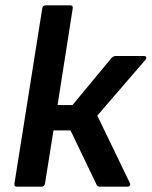

<svg xmlns="http://www.w3.org/2000/svg" viewBox="-20 -703 571 723"><path d="M521.9 -492.1Q529.3 -492.1 530.8 -487.7Q532.3 -483.4 527.3 -477.4L346.4 -267.6L468.9 -14Q471.6 -9 469.1 -4.5Q466.6 0 459.9 0H356.6Q346.9 0 343.9 -7L245.5 -212H181.4L149.4 -11.7Q147.1 0 136.1 0H43.8Q32.4 0 34.4 -11.7L139.1 -671.3Q141.1 -683 151.5 -683H243.7Q255.8 -683 253.8 -671.3L196.8 -307.3H252.9L399.6 -484.4Q406.9 -492.1 415.6 -492.1Z"/></svg>

Font: Sofia Sans Hairline
Style: Italic
Weight: 1
Italic angle: -9°
Designer: Botio Nikoltchev, Ani Petrova
Foundry: lettersoup
Version: Version 4.102